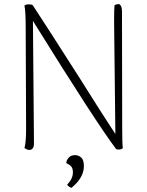

<svg xmlns="http://www.w3.org/2000/svg" viewBox="-20 -715 711 927"><path d="M98 0Q106 -27 106 -94L104 -586Q104 -660 98 -688Q105 -694 119 -694Q132 -694 138 -690Q189 -613 364 -339Q471 -168 537 -68L531 -602V-633Q531 -668 533 -690Q545 -696 556 -695Q569 -687 569 -660L570 -93Q570 -19 573 0Q567 7 552 7Q547 7 541 5Q448 -117 139 -614L144 -20Q144 -7 138 1Q132 9 121 9Q112 9 98 0ZM304 177Q332 148 332 117Q332 98 323.5 88.5Q315 79 300 73Q300 60 311 47Q322 34 342 34Q359 34 372 45.5Q385 57 385 87Q385 143 325 192Q314 189 304 177Z"/></svg>

Font: Arima Madurai ExtraLight
Style: Regular
Weight: 275
Designer: Joana Correia and Natanael Gama
Foundry: NDISCOVER
Version: Version 1.020